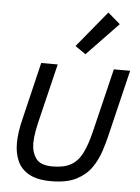

<svg xmlns="http://www.w3.org/2000/svg" viewBox="-55 -815 633 869"><g transform="rotate(5 261.5 -380.5)"><path d="M210 11Q147 11 110 -9.5Q73 -30 57 -65.5Q41 -101 41 -147Q41 -172 45 -199.5Q49 -227 56 -255L119 -518H194L133 -266Q126 -238 120.5 -208.5Q115 -179 115 -153Q115 -113 135 -84.5Q155 -56 211 -56Q262 -56 293.5 -73.5Q325 -91 344.5 -129Q364 -167 379 -229L449 -518H523L451 -219Q443 -185 430 -145Q417 -105 392.5 -69.5Q368 -34 324.5 -11.5Q281 11 210 11ZM315 -575 267 -608 402 -772 458 -724Z"/></g></svg>

Font: Ubuntu Sans
Style: Italic
Weight: 400
Italic angle: -13.5°
Designer: Dalton Maag Ltd
Foundry: Dalton Maag Ltd
Version: Version 1.006